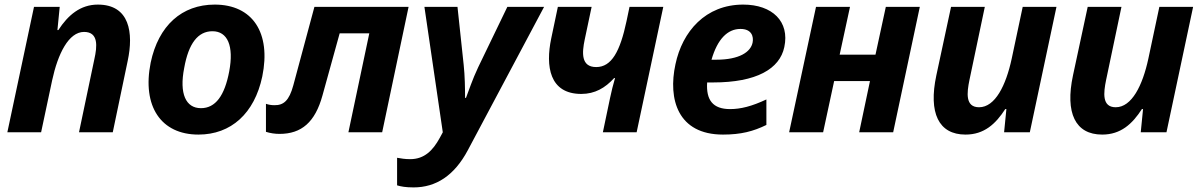

<svg xmlns="http://www.w3.org/2000/svg" viewBox="-20 -576 5227 836"><path d="M12 0H159L207 -226C232 -342 279 -437 346 -437C410 -437 403 -373 391 -319L324 0H471L536 -311C562 -433 545 -556 406 -556C330 -556 276 -510 234 -445H230L240 -546H128Z M844 10C986 10 1088 -82 1122 -243C1161 -433 1080 -556 915 -556C772 -556 670 -465 636 -303C598 -113 681 10 844 10ZM855 -105C789 -105 760 -168 782 -280C801 -387 842 -440 905 -440C971 -440 999 -376 978 -265C958 -159 918 -105 855 -105Z M1197 7C1293 7 1352 -44 1384 -160L1459 -431H1588L1497 0H1644L1759 -546H1349L1257 -204C1239 -138 1215 -117 1174 -118C1162 -118 1149 -120 1138 -124V-2C1157 4 1177 7 1197 7Z M1781 240C1878 240 1958 189 2017 78L2349 -546H2189L2062 -283C2036 -228 2022 -183 2009 -150H2005C2005 -189 2004 -248 1999 -293L1972 -546H1828L1908 0L1895 24C1865 79 1828 117 1766 117C1743 117 1726 114 1709 111V231C1725 236 1746 240 1781 240Z M2605 0H2752L2868 -546H2721L2708 -484C2680 -352 2643 -284 2576 -284C2509 -284 2514 -347 2526 -404L2556 -546H2409L2380 -408C2355 -288 2372 -167 2511 -167C2570 -167 2615 -193 2654 -236H2658C2650 -208 2642 -178 2636 -148Z M3128 10C3206 10 3260 -4 3317 -32V-143C3253 -113 3205 -101 3159 -101C3084 -101 3054 -140 3059 -217H3085C3274 -217 3375 -276 3395 -371C3419 -482 3343 -556 3216 -556C3052 -556 2951 -439 2921 -296C2888 -144 2931 10 3128 10ZM3204 -450C3253 -450 3262 -417 3257 -391C3249 -350 3200 -316 3098 -316H3078C3104 -406 3148 -450 3204 -450Z M3416 0H3564L3612 -223H3768L3721 0H3869L3985 -546H3837L3792 -338H3636L3681 -546H3533Z M4184 10C4265 10 4315 -36 4357 -101H4362L4352 0H4464L4580 -546H4433L4385 -320C4360 -204 4313 -109 4243 -109C4182 -109 4190 -173 4201 -227L4268 -546H4121L4057 -248C4022 -84 4067 10 4184 10Z M4779 10C4860 10 4910 -36 4952 -101H4957L4947 0H5059L5175 -546H5028L4980 -320C4955 -204 4908 -109 4838 -109C4777 -109 4785 -173 4796 -227L4863 -546H4716L4652 -248C4617 -84 4662 10 4779 10Z"/></svg>

Font: Noto Sans
Style: Bold Italic
Weight: 700
Italic angle: -12°
Designer: Monotype Design Team
Foundry: Monotype Imaging Inc.
Version: Version 2.013